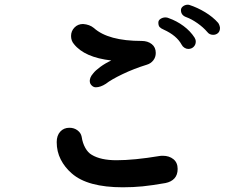

<svg xmlns="http://www.w3.org/2000/svg" viewBox="-20 -835 1040 816"><path d="M861 -699Q844 -719 819 -736.5Q794 -754 772 -762Q749 -770 749 -792Q749 -801 757 -807.5Q765 -814 776 -815Q782 -815 785 -814Q819 -803 852 -783Q885 -763 907 -738Q913 -730 915 -717Q915 -702 906.5 -694.5Q898 -687 886 -687Q870 -687 861 -699ZM752 -645Q731 -684 676 -709Q664 -714 658.5 -720Q653 -726 653 -739Q653 -749 662.5 -755Q672 -761 683 -761Q691 -761 697 -758Q731 -746 760 -724.5Q789 -703 807 -675Q812 -667 812 -658Q812 -645 803 -636Q794 -627 780 -627Q772 -627 764 -632Q756 -637 752 -645ZM294 -648Q282 -662 282 -682Q282 -703 296.5 -718Q311 -733 333 -733Q361 -731 379 -716Q440 -661 582 -661Q608 -661 625 -647.5Q642 -634 642 -610Q642 -592 631.5 -578.5Q621 -565 604 -560Q549 -543 501 -520Q453 -497 430 -479Q407 -464 387 -464Q378 -464 370.5 -471Q363 -478 362 -486Q359 -504 376 -523Q385 -535 406 -550.5Q427 -566 453 -578Q339 -591 294 -648ZM735 -117Q735 -92 721.5 -77Q708 -62 683 -57Q626 -47 586 -43Q546 -39 502 -39Q352 -39 285 -98Q255 -124 238 -157.5Q221 -191 221 -231Q221 -259 236 -275.5Q251 -292 275 -292Q295 -292 309.5 -281Q324 -270 327 -254Q331 -227 342.5 -206.5Q354 -186 370 -177Q408 -154 475 -154Q550 -154 658 -172Q663 -173 672 -173Q699 -173 717 -158.5Q735 -144 735 -117Z"/></svg>

Font: Tsukimi Rounded SemiBold
Style: Regular
Weight: 600
Designer: Takashi Funayama
Foundry: Takashi Funayama
Version: Version 1.032; ttfautohint (v1.8.3)